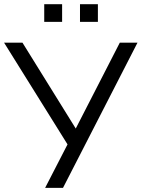

<svg xmlns="http://www.w3.org/2000/svg" viewBox="-21 -912 688 932"><path d="M198 0 315.8 -228.6V-196.6L-1.3 -705H88L356.1 -272.9H338.9L560.6 -705H646.5L284.8 0ZM367.3 -805.9V-891.7H454.2V-805.9ZM193.7 -805.9V-891.7H280.5V-805.9Z"/></svg>

Font: Nunito Sans 12pt ExtraLight
Style: Regular
Weight: 200
Designer: Vernon Adams
Foundry: Vernon Adams
Version: Version 3.101;gftools[0.9.27]